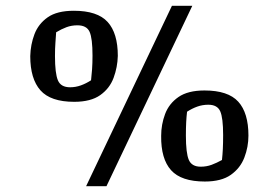

<svg xmlns="http://www.w3.org/2000/svg" viewBox="-20 -631 958 660"><path d="M276 9 571 -611H641L346 9ZM235 -281Q154 -281 119 -320.5Q84 -360 84 -438Q85 -478 98.5 -513.5Q112 -549 144 -571.5Q176 -594 234 -594Q315 -594 350 -555.5Q385 -517 385 -439Q384 -400 370.5 -363.5Q357 -327 324.5 -304Q292 -281 235 -281ZM221 -331Q240 -331 258 -337.5Q276 -344 293 -355Q295 -373 296.5 -393Q298 -413 298 -440Q298 -499 288 -521.5Q278 -544 246 -544Q226 -544 208.5 -537.5Q191 -531 173 -520Q172 -503 170.5 -484Q169 -465 169 -438Q169 -379 179 -355Q189 -331 221 -331ZM684 -7Q603 -7 568 -46Q533 -85 534 -164Q534 -203 547.5 -239Q561 -275 593.5 -297.5Q626 -320 683 -320Q764 -320 799 -281.5Q834 -243 834 -165Q834 -126 820 -89.5Q806 -53 773.5 -30Q741 -7 684 -7ZM670 -58Q690 -58 707.5 -64.5Q725 -71 743 -81Q745 -99 746 -119Q747 -139 747 -167Q747 -226 737 -248.5Q727 -271 696 -271Q676 -271 658 -264.5Q640 -258 623 -247Q621 -230 620 -210.5Q619 -191 619 -165Q619 -105 629 -81.5Q639 -58 670 -58Z"/></svg>

Font: Grenze Gotisch Medium
Style: Regular
Weight: 500
Designer: Renata Polastri
Foundry: Omnibus-Type
Version: Version 1.001